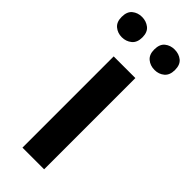

<svg xmlns="http://www.w3.org/2000/svg" viewBox="-259 -776 808 808"><g transform="rotate(45 144.5 -372.5)"><path d="M209 0H80V-543H209ZM-14 -684Q-14 -716 4 -730.5Q22 -745 47 -745Q72 -745 90.5 -730.5Q109 -716 109 -685Q109 -654 90.5 -639Q72 -624 47 -624Q22 -624 4 -639Q-14 -654 -14 -684ZM180 -684Q180 -716 198 -730.5Q216 -745 241 -745Q267 -745 285 -730.5Q303 -716 303 -685Q303 -654 285 -639Q267 -624 242 -624Q216 -624 198 -639Q180 -654 180 -684Z"/></g></svg>

Font: Noto Sans Nag Mundari SemiBold
Style: Regular
Weight: 600
Version: Version 1.000